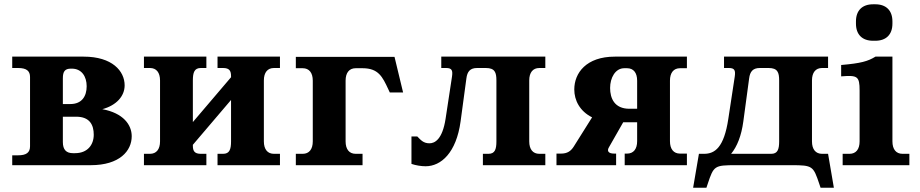

<svg xmlns="http://www.w3.org/2000/svg" viewBox="-20 -770 4289 895"><path d="M37 0H403C538 0 594 -67 594 -135C594 -188 555 -243 457 -261C523 -279 561 -322 561 -372C561 -439 503 -506 370 -506H37V-453H64C103 -453 120 -440 120 -411V-88C120 -59 103 -46 64 -46H37ZM273 -108V-226H335C399 -226 417 -187 417 -142C417 -95 388 -56 330 -56H320C289 -56 273 -72 273 -108ZM273 -285V-405C273 -436 282 -450 310 -450H315C361 -450 384 -413 384 -368C384 -322 362 -285 308 -285Z M879 -91V-95L1057 -304V-111C1057 -74 1050 -53 1020 -53H994V0H1285V-53H1257C1227 -53 1210 -74 1210 -111V-395C1210 -432 1227 -453 1257 -453H1285V-506H994V-453H1020C1050 -453 1057 -439 1057 -415V-410L879 -201V-395C879 -432 886 -453 916 -453H942V-506H651V-453H679C709 -453 726 -432 726 -395V-111C726 -74 709 -53 679 -53H651V0H942V-53H916C886 -53 879 -67 879 -91Z M1819 -505H1359V-452H1391C1421 -452 1438 -431 1438 -394V-111C1438 -74 1421 -53 1391 -53H1359V0H1670V-53H1638C1608 -53 1591 -74 1591 -111V-394C1591 -431 1608 -452 1638 -452H1670C1744 -452 1763 -412 1790 -354L1797 -339H1859Z M2037 -506V-453H2060C2087 -453 2091 -441 2087 -413L2057 -216C2042 -119 2006 -102 1982 -102C1953 -102 1941 -118 1925 -134H1898V-6C1918 1 1944 5 1964 5C2036 5 2107 -58 2127 -204L2154 -404C2158 -437 2172 -453 2204 -453H2245C2287 -453 2294 -432 2294 -395V-111C2294 -74 2287 -53 2257 -53H2231V0H2522V-53H2494C2464 -53 2447 -74 2447 -111V-395C2447 -432 2464 -453 2494 -453H2522V-506Z M3182 -506H2846C2713 -506 2657 -430 2657 -353C2657 -303 2682 -252 2740 -223L2654 -86C2641 -66 2625 -54 2595 -54H2574V0H2852V-54H2843C2816 -54 2807 -66 2820 -86L2885 -200H2950V-112C2950 -75 2933 -54 2903 -54H2892V0H3182V-54H3150C3120 -54 3103 -75 3103 -112V-394C3103 -431 3120 -452 3150 -452H3182ZM2824 -360C2824 -407 2848 -452 2890 -452H2903C2933 -452 2950 -431 2950 -394V-263H2914C2844 -263 2824 -312 2824 -360Z M3355 -506V-453H3378C3405 -453 3409 -441 3405 -413L3375 -216C3355 -82 3312 -53 3262 -53H3238L3211 105H3273L3279 87C3307 3 3310 0 3410 0H3670C3768 0 3771 4 3799 87L3805 105H3867L3840 -53H3812C3782 -53 3765 -74 3765 -111V-395C3765 -432 3782 -453 3812 -453H3840V-506ZM3388 -53C3416 -87 3436 -137 3445 -204L3472 -404C3476 -437 3490 -453 3522 -453H3563C3605 -453 3612 -432 3612 -395V-111C3612 -74 3605 -53 3575 -53Z M4140 -111V-506H4061C4025 -484 3993 -475 3901 -467V-414C3977 -420 3987 -415 3987 -348V-111C3987 -74 3970 -53 3940 -53H3908V0H4219V-53H4187C4157 -53 4140 -74 4140 -111ZM3970 -660C3970 -609 3999 -580 4050 -580H4060C4111 -580 4140 -609 4140 -660V-670C4140 -721 4111 -750 4060 -750H4050C3999 -750 3970 -721 3970 -670Z"/></svg>

Font: LT Superior Serif ExtraBold
Style: Regular
Weight: 800
Designer: Daniel Lyons
Foundry: LyonsType
Version: Version 2.120;FEAKit 1.0